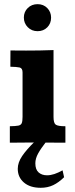

<svg xmlns="http://www.w3.org/2000/svg" viewBox="-20 -686 360 923"><path d="M27.3 0V-79.1Q54.7 -79.6 67.6 -82Q80.6 -84.5 84.5 -94Q88.4 -103.5 88.4 -124V-337.9Q88.4 -358.4 74.2 -361.6Q60.1 -364.7 29.8 -365.2Q29.8 -385.3 30 -404.5Q30.3 -423.8 30.3 -443.4Q50.3 -443.4 69.1 -443.1Q87.9 -442.9 105.5 -442.9Q137.2 -442.9 170.2 -443.4Q203.1 -443.8 237.3 -445.3V-124Q237.3 -94.2 248 -86.7Q258.8 -79.1 294.4 -79.1V0Q277.8 0 257.8 -0.2Q237.8 -0.5 216.8 -0.5Q195.8 -0.5 176.5 -0.7Q157.2 -1 142.6 -1Q106.9 -1 81.1 -0.5Q55.2 0 27.3 0ZM160.6 -536.1Q132.3 -536.1 113.5 -555.2Q94.7 -574.2 94.7 -601.6Q94.7 -628.9 113.5 -647.5Q132.3 -666 160.6 -666Q189 -666 207.3 -647.2Q225.6 -628.4 225.6 -601.1Q225.6 -573.2 207.3 -554.7Q189 -536.1 160.6 -536.1ZM175.8 216.8Q124.5 216.8 95 191.4Q65.4 166 65.4 125.5Q65.4 95.2 86.4 64.2Q107.4 33.2 146.5 -4.9H202.1Q176.8 27.3 163.3 51.8Q149.9 76.2 149.9 99.1Q149.9 128.9 165.5 142.8Q181.2 156.7 206.1 156.7Q223.1 156.7 241.5 150.6Q259.8 144.5 280.8 132.8L288.1 166Q262.2 191.4 235.6 204.1Q209 216.8 175.8 216.8Z"/></svg>

Font: Kameron
Style: Bold
Weight: 700
Designer: Vernon Adams
Foundry: Vernon Adams
Version: Version 1.100